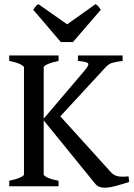

<svg xmlns="http://www.w3.org/2000/svg" viewBox="-20 -876 632 903"><path d="M556.6 -589.4Q525.4 -585.4 508.3 -580.6Q491.2 -575.7 476.1 -559.1L250 -314H182.1L379.4 -545.9Q401.4 -572.3 393.3 -579.1Q385.3 -585.9 346.7 -589.4V-615.2H556.6ZM587.9 -20.5Q559.6 -11.2 527.3 -2.2Q495.1 6.8 471.7 6.8Q457 6.8 446.3 2.4Q435.5 -2 425.8 -14.2L182.1 -314L242.7 -352.1L499.5 -68.4Q516.1 -49.3 537.6 -46.4Q559.1 -43.5 584.5 -46.4ZM23.4 0V-25.9Q56.2 -32.7 74.5 -41Q92.8 -49.3 92.8 -55.7V-559.1Q92.8 -564.9 75.7 -573.7Q58.6 -582.5 23.4 -589.4V-615.2H255.4V-589.4Q222.2 -582.5 203.9 -574.2Q185.5 -565.9 185.5 -559.1V-55.7Q185.5 -49.8 202.6 -41.3Q219.7 -32.7 255.4 -25.9V0ZM323.2 -678.2H266.1L136.2 -830.1Q143.1 -839.8 147.7 -845.9Q152.3 -852.1 160.6 -856.4L295.9 -761.7L429.2 -856.4Q437.5 -852.1 442.6 -845.9Q447.8 -839.8 454.1 -830.1Z"/></svg>

Font: Gentium Book Plus
Style: Regular
Weight: 400
Designer: Victor Gaultney, Annie Olsen, Iska Routamaa, Becca Hirsbrunner
Foundry: SIL International
Version: Version 6.101